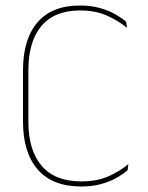

<svg xmlns="http://www.w3.org/2000/svg" viewBox="-20 -668 538 697"><path d="M275.5 9Q170 9 116.8 -52.8Q63.5 -114.5 63.5 -226.5V-413Q63.5 -525.5 116 -586.8Q168.5 -648 270.5 -648Q310 -648 342.2 -639Q374.5 -630 398.5 -616.2Q422.5 -602.5 438 -589L441 -567Q411 -592 369 -611Q327 -630 270.5 -630Q178 -630 130.5 -573.8Q83 -517.5 83 -413V-226.5Q83 -122.5 131.2 -66Q179.5 -9.5 275.5 -9.5Q332 -9.5 373.8 -28Q415.5 -46.5 446 -72.5L443.5 -50.5Q428 -36.5 403.8 -22.8Q379.5 -9 347.5 0Q315.5 9 275.5 9Z"/></svg>

Font: Anek Gujarati Medium Thin
Style: Regular
Weight: 250
Version: Version 1.003